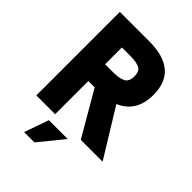

<svg xmlns="http://www.w3.org/2000/svg" viewBox="-256 -813 1133 1133"><g transform="rotate(45 310.5 -246.5)"><path d="M59 -697H304Q546 -697 546 -491Q546 -418 516 -370Q486 -322 429 -298L612 0H430L269 -277H230H216V0H59ZM389 -489Q389 -532 362.5 -544.5Q336 -557 288 -557H216V-417H288Q335 -417 362 -431Q389 -445 389 -489ZM215 51H372L247 204H161Z"/></g></svg>

Font: Hanken Grotesk Black
Style: Regular
Weight: 900
Designer: Alfredo Marco Pradil
Foundry: Hanken Design Co.
Version: Version 3.014